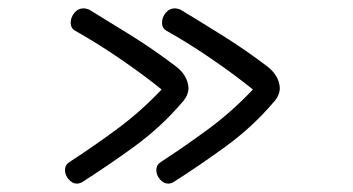

<svg xmlns="http://www.w3.org/2000/svg" viewBox="-20 -479 845 460"><path d="M378.9 -405.3Q368.2 -411.1 368.2 -424.8Q368.2 -437.5 377 -448.2Q385.7 -459 399.4 -459Q404.3 -459 412.1 -456.1Q459 -427.7 513.7 -393.6Q568.4 -359.4 621.1 -319.3Q648.4 -297.9 650.4 -268.6Q650.4 -250 634.8 -233.4Q585 -174.8 520.5 -127.9Q456.1 -81.1 394.5 -42Q388.7 -39.1 382.8 -39.1Q372.1 -39.1 363.3 -49.3Q354.5 -59.6 354.5 -71.3Q354.5 -84 365.2 -90.8Q423.8 -128.9 480 -170.4Q536.1 -211.9 585.9 -264.6Q544.9 -297.9 489.7 -335.9Q434.6 -374 378.9 -405.3ZM160.2 -405.3Q149.4 -411.1 149.4 -424.8Q149.4 -437.5 158.2 -448.2Q167 -459 180.7 -459Q185.5 -459 193.4 -456.1Q240.2 -427.7 294.9 -393.6Q349.6 -359.4 402.3 -319.3Q429.7 -297.9 431.6 -268.6Q431.6 -250 416 -233.4Q366.2 -174.8 301.8 -127.9Q237.3 -81.1 175.8 -42Q169.9 -39.1 164.1 -39.1Q153.3 -39.1 144.5 -49.3Q135.7 -59.6 135.7 -71.3Q135.7 -84 146.5 -90.8Q205.1 -128.9 261.2 -170.4Q317.4 -211.9 367.2 -264.6Q326.2 -297.9 271 -335.9Q215.8 -374 160.2 -405.3Z"/></svg>

Font: Hi Melody
Style: Regular
Weight: 400
Designer: YoonDesign Inc.
Foundry: YoonDesign Inc.
Version: Version 3.00